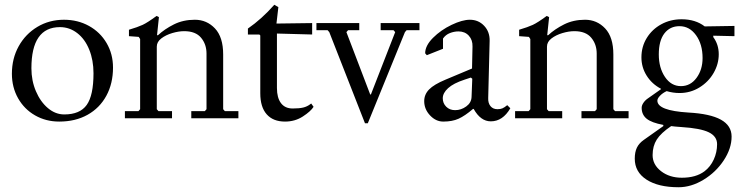

<svg xmlns="http://www.w3.org/2000/svg" viewBox="-20 -497 3112 807"><path d="M30 -187Q30 -251 58.5 -302.5Q87 -354 137 -384Q187 -414 249 -414Q307 -414 354 -388Q401 -362 428 -316Q455 -270 455 -213Q455 -146 427 -94.5Q399 -43 348 -14.5Q297 14 229 14Q173 14 127.5 -12Q82 -38 56 -84Q30 -130 30 -187ZM373 -189Q373 -244 355 -288.5Q337 -333 304.5 -358Q272 -383 232 -383Q112 -383 112 -210Q112 -158 131 -113.5Q150 -69 181.5 -42.5Q213 -16 250 -16Q316 -16 344.5 -56Q373 -96 373 -189Z M505 0V-30H562L569 -38V-333L563 -342L522 -345V-372Q559 -383 579.5 -392.5Q600 -402 638 -430L648 -425L640 -349H644Q672 -375 711 -394.5Q750 -414 799 -414Q849 -414 883.5 -377.5Q918 -341 918 -268V-38L925 -30H982V0H784V-30H841L848 -38V-272Q848 -311 825 -338.5Q802 -366 754 -366Q731 -366 704 -358Q677 -350 658 -335.5Q639 -321 639 -301V-38L646 -30H703V0Z M1074 -105V-348L1070 -352H1022V-377Q1080 -417 1133 -477L1150 -467L1142 -398L1292 -400V-352L1144 -356V-127Q1144 -86 1161 -63.5Q1178 -41 1210 -41Q1238 -41 1254.5 -45Q1271 -49 1284 -59L1288 -62L1298 -48Q1286 -29 1253 -7.5Q1220 14 1178 14Q1128 14 1101 -16.5Q1074 -47 1074 -105Z M1526 21H1514L1364 -362L1357 -370H1310V-400H1490V-370H1443L1436 -362L1536 -100H1539L1641 -362L1634 -370H1580V-400H1743V-370H1689L1682 -362Z M1763 -72Q1763 -100 1783.5 -121Q1804 -142 1852 -162L1964 -209L1966 -301Q1967 -329 1950.5 -347Q1934 -365 1907 -365Q1889 -365 1871 -358Q1853 -351 1842 -335V-292L1774 -265L1767 -273Q1767 -305 1800 -338Q1833 -371 1878 -392.5Q1923 -414 1955 -414Q1991 -414 2015 -388.5Q2039 -363 2038 -325L2032 -85Q2031 -64 2041.5 -51Q2052 -38 2071 -38Q2083 -38 2091.5 -41.5Q2100 -45 2112 -55L2125 -42Q2093 13 2043 13Q2000 13 1971 -39H1968Q1934 -10 1907.5 2Q1881 14 1843 14Q1812 14 1787.5 -12Q1763 -38 1763 -72ZM1962 -89 1965 -166 1959 -171 1932 -162Q1886 -147 1863.5 -126.5Q1841 -106 1841 -84Q1841 -63 1855.5 -48.5Q1870 -34 1893 -34Q1918 -34 1939.5 -49.5Q1961 -65 1962 -89Z M2145 0V-30H2202L2209 -38V-333L2203 -342L2162 -345V-372Q2199 -383 2219.5 -392.5Q2240 -402 2278 -430L2288 -425L2280 -349H2284Q2312 -375 2351 -394.5Q2390 -414 2439 -414Q2489 -414 2523.5 -377.5Q2558 -341 2558 -268V-38L2565 -30H2622V0H2424V-30H2481L2488 -38V-272Q2488 -311 2465 -338.5Q2442 -366 2394 -366Q2371 -366 2344 -358Q2317 -350 2298 -335.5Q2279 -321 2279 -301V-38L2286 -30H2343V0Z M3067 -345 2978 -347V-341Q3001 -310 3001 -269Q3001 -228 2979.5 -190.5Q2958 -153 2920 -129.5Q2882 -106 2836 -106Q2809 -106 2782 -114Q2765 -106 2754 -94.5Q2743 -83 2743 -74Q2743 -32 2873 -24Q2965 -19 3010 6Q3055 31 3055 77Q3055 127 3022 177Q2989 227 2937 258.5Q2885 290 2832 290Q2747 290 2697.5 258Q2648 226 2648 170Q2648 142 2657 123.5Q2666 105 2686 91L2768 33V28Q2719 19 2698 2Q2677 -15 2677 -44Q2677 -54 2684.5 -65Q2692 -76 2704 -84L2758 -122V-124Q2720 -144 2698 -179Q2676 -214 2676 -256Q2676 -301 2698.5 -337.5Q2721 -374 2759.5 -395Q2798 -416 2845 -416Q2903 -416 2942 -386L3067 -388ZM2933 -253Q2933 -311 2905.5 -349Q2878 -387 2836 -387Q2796 -387 2772.5 -356.5Q2749 -326 2749 -268Q2749 -212 2775 -173.5Q2801 -135 2842 -135Q2882 -135 2907.5 -169.5Q2933 -204 2933 -253ZM2844 37Q2814 35 2801 33Q2758 62 2740.5 89.5Q2723 117 2723 155Q2723 195 2758.5 222.5Q2794 250 2846 250Q2905 250 2941 223Q2966 204 2980 173.5Q2994 143 2994 109Q2994 76 2959 59Q2924 42 2844 37Z"/></svg>

Font: EB Squaramond
Style: Regular
Weight: 400
Designer: Jake Brussel Faria
Foundry: Jake Brussel Faria
Version: Version 0.002